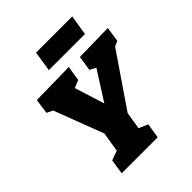

<svg xmlns="http://www.w3.org/2000/svg" viewBox="-249 -1065 1211 1211"><g transform="rotate(-45 356.0 -460.0)"><path d="M697 -610 662 -595 421 -242 402 -126 463 -100 447 0H126L141 -100L205 -123L226 -255L100 -586L60 -605L74 -705L364 -710L348 -610L297 -589L360 -389L484 -584L443 -605L458 -705L712 -710ZM282 -920H605L583 -785H261Z"/></g></svg>

Font: Bitter Pro Black
Style: Italic
Weight: 900
Italic angle: -9°
Designer: Sol Matas, and Bitter project Authors
Foundry: Sol Matas
Version: Version 1.010